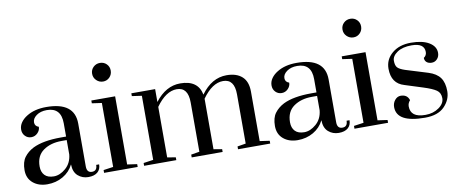

<svg xmlns="http://www.w3.org/2000/svg" viewBox="-67 -1054 3240 1351"><g transform="rotate(-10 1553.0 -378.5)"><path d="M366 -99Q341 -48 291 -19Q241 10 179 10Q117 10 77 -23.5Q37 -57 37 -115.5Q37 -174 62 -207.5Q87 -241 128 -262Q201 -298 329 -298H366V-393Q366 -505 264 -505Q219 -505 190 -484Q161 -463 161 -435.5Q161 -408 189 -399Q189 -374 170 -355Q151 -336 125 -336Q99 -336 81 -354.5Q63 -373 63 -400.5Q63 -428 79.5 -451.5Q96 -475 124 -492Q180 -527 264 -527Q466 -527 466 -373V-67Q466 -22 503 -22Q540 -22 540 -65H561Q561 -30 538 -10Q515 10 472 10Q429 10 398 -17Q367 -44 366 -99ZM366 -170V-273H329Q251 -273 198.5 -236Q146 -199 146 -123Q146 -83 168 -60Q190 -37 233.5 -37Q277 -37 318.5 -73Q360 -109 366 -170Z M623 -701Q623 -729 642.5 -748Q662 -767 690 -767Q718 -767 737 -748Q756 -729 756 -701Q756 -673 737 -653.5Q718 -634 690.5 -634Q663 -634 643 -653.5Q623 -673 623 -701ZM585 -497V-517H755V-30L825 -20V0H585V-20L655 -30V-487Z M1211 0V-20L1271 -30V-382Q1271 -491 1190 -491Q1112 -491 1041 -391V-30L1101 -20V0H871V-20L941 -30V-488L871 -498V-518H1041V-426Q1118 -527 1221 -527Q1348 -527 1369 -421Q1446 -527 1552 -527Q1623 -527 1662.5 -491.5Q1702 -456 1702 -384V-30L1772 -20V0H1542V-20L1602 -30V-382Q1602 -491 1521 -491Q1443 -491 1372 -391V-30L1432 -20V0Z M2155 -99Q2130 -48 2080 -19Q2030 10 1968 10Q1906 10 1866 -23.5Q1826 -57 1826 -115.5Q1826 -174 1851 -207.5Q1876 -241 1917 -262Q1990 -298 2118 -298H2155V-393Q2155 -505 2053 -505Q2008 -505 1979 -484Q1950 -463 1950 -435.5Q1950 -408 1978 -399Q1978 -374 1959 -355Q1940 -336 1914 -336Q1888 -336 1870 -354.5Q1852 -373 1852 -400.5Q1852 -428 1868.5 -451.5Q1885 -475 1913 -492Q1969 -527 2053 -527Q2255 -527 2255 -373V-67Q2255 -22 2292 -22Q2329 -22 2329 -65H2350Q2350 -30 2327 -10Q2304 10 2261 10Q2218 10 2187 -17Q2156 -44 2155 -99ZM2155 -170V-273H2118Q2040 -273 1987.5 -236Q1935 -199 1935 -123Q1935 -83 1957 -60Q1979 -37 2022.5 -37Q2066 -37 2107.5 -73Q2149 -109 2155 -170Z M2412 -701Q2412 -729 2431.5 -748Q2451 -767 2479 -767Q2507 -767 2526 -748Q2545 -729 2545 -701Q2545 -673 2526 -653.5Q2507 -634 2479.5 -634Q2452 -634 2432 -653.5Q2412 -673 2412 -701ZM2374 -497V-517H2544V-30L2614 -20V0H2374V-20L2444 -30V-487Z M2877 10Q2675 10 2675 -101Q2675 -130 2692.5 -151Q2710 -172 2734 -172Q2781 -172 2794 -130Q2777 -111 2777 -88Q2777 -49 2803 -29Q2829 -9 2884 -9Q2939 -9 2979.5 -37.5Q3020 -66 3020 -104.5Q3020 -143 2992.5 -162Q2965 -181 2902 -201L2773 -242Q2683 -268 2683 -374Q2683 -440 2734.5 -483.5Q2786 -527 2869 -527Q2952 -527 2999 -498.5Q3046 -470 3046 -424Q3046 -398 3030 -380.5Q3014 -363 2991 -363Q2968 -363 2954.5 -374.5Q2941 -386 2941 -406Q2962 -420 2962 -445Q2962 -508 2871 -508Q2806 -508 2768 -482Q2730 -456 2730 -422.5Q2730 -389 2743.5 -374Q2757 -359 2796 -346L2955 -297Q3012 -279 3037.5 -243.5Q3063 -208 3063 -147Q3063 -86 3016.5 -38Q2970 10 2877 10Z"/></g></svg>

Font: Prata
Style: Regular
Weight: 400
Designer: Cyreal (www.cyreal.org)
Foundry: Cyreal (www.cyreal.org)
Version: Version 1.010